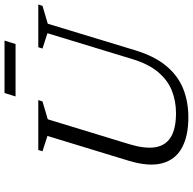

<svg xmlns="http://www.w3.org/2000/svg" viewBox="-22 -842 873 870"><g transform="rotate(-90 415.0 -406.5)"><path d="M197 -257Q176 -187.5 183.2 -140.5Q190.5 -93.5 228.8 -69.8Q267 -46 338 -46Q391.5 -46 438.5 -64.2Q485.5 -82.5 522.8 -125.8Q560 -169 583 -244.5L700 -628.5L630.5 -651L636.5 -670H830L824 -651L743 -627L623 -232Q597 -145.5 553.2 -92Q509.5 -38.5 450.2 -14.2Q391 10 318.5 10Q234 10 180.2 -19.5Q126.5 -49 110.5 -109.2Q94.5 -169.5 122.5 -261.5L234.5 -628.5L165 -651L171 -670H397L391 -651L310 -627ZM413.5 -773 429 -823H666.5L651 -773Z"/></g></svg>

Font: Newsreader 16pt
Style: Italic
Weight: 400
Italic angle: -17°
Designer: Hugues Gentile
Foundry: Production Type
Version: Version 1.003